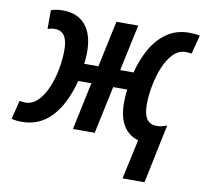

<svg xmlns="http://www.w3.org/2000/svg" viewBox="-114 -640 982 920"><g transform="rotate(10 376.5 -179.5)"><path d="M582 -1Q535 -14 509.5 -55.5Q484 -97 484 -167Q484 -182 485 -198Q486 -214 488 -231H420L371 0H265L314 -231H250Q221 -118 163 -54.5Q105 9 17 9Q-12 9 -33 3L-10 -88Q-4 -87 2.5 -86Q9 -85 18 -85Q52 -85 78.5 -111.5Q105 -138 123 -180.5Q141 -223 150 -272Q159 -321 159 -365Q159 -457 97 -457Q88 -457 79.5 -455.5Q71 -454 62 -451V-542Q86 -551 120 -551Q191 -551 229.5 -505.5Q268 -460 268 -375Q268 -347 264 -317H333L381 -542H487L439 -317H504Q520 -381 550 -434Q580 -487 626 -519Q672 -551 736 -551Q764 -551 786 -546L762 -454Q750 -457 734 -457Q699 -457 672.5 -429.5Q646 -402 628.5 -359Q611 -316 602 -267.5Q593 -219 593 -177Q593 -84 656 -84Q683 -84 707 -95L647 192H540Z"/></g></svg>

Font: Noto Sans Condensed SemiBold
Style: Italic
Weight: 600
Width: 3
Italic angle: -12°
Designer: Monotype Design Team
Foundry: Monotype Imaging Inc.
Version: Version 2.013; ttfautohint (v1.8.4.7-5d5b)